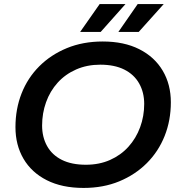

<svg xmlns="http://www.w3.org/2000/svg" viewBox="-20 -914 882 944"><path d="M391 10Q285 10 210 -28Q135 -66 95.5 -133.5Q56 -201 56 -289Q56 -378 86 -454.5Q116 -531 173 -588Q230 -645 309 -677.5Q388 -710 485 -710Q590 -710 665 -672Q740 -634 780 -566.5Q820 -499 820 -411Q820 -322 789.5 -245.5Q759 -169 702 -112Q645 -55 566.5 -22.5Q488 10 391 10ZM402 -104Q468 -104 521 -127.5Q574 -151 611.5 -192.5Q649 -234 669 -288.5Q689 -343 689 -403Q689 -460 664 -504Q639 -548 591 -572Q543 -596 473 -596Q408 -596 354.5 -572.5Q301 -549 263.5 -507.5Q226 -466 206.5 -411.5Q187 -357 187 -297Q187 -240 211.5 -196Q236 -152 284 -128Q332 -104 402 -104ZM562 -757 657 -894H785L662 -757ZM374 -757 470 -894H597L475 -757Z"/></svg>

Font: MOST Montserrat SemiBold
Style: Italic
Weight: 600
Italic angle: -11.3°
Designer: Julieta Ulanovsky
Foundry: Julieta Ulanovsky
Version: Version 8.000;March 11, 2024;FontCreator 15.0.0.2926 64-bit